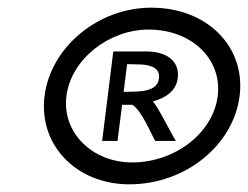

<svg xmlns="http://www.w3.org/2000/svg" viewBox="-20 -671 646 500"><path d="M361 -537H275L246 -304H286L298 -398H325C349 -382 371 -328 384 -304H438C425 -324 394 -389 378 -407C409 -415 439 -433 443 -468C448 -512 414 -537 361 -537ZM302 -432 311 -504C324 -504 336 -503 349 -503C378 -501 397 -491 394 -467C390 -431 343 -432 302 -432ZM153 -421C165 -517 264 -594 367 -594C479 -594 559 -517 547 -421C535 -325 436 -248 324 -248C221 -248 141 -325 153 -421ZM96 -421C80 -294 178 -191 317 -191C464 -191 588 -294 604 -421C620 -548 521 -651 374 -651C235 -651 112 -548 96 -421Z"/></svg>

Font: Bluebird
Style: ExtObl
Weight: 400
Designer: Jasper
Foundry: Cannot Into Space Fonts
Version: Version 0.98